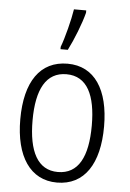

<svg xmlns="http://www.w3.org/2000/svg" viewBox="-56 -836 599 888"><g transform="rotate(5 243.5 -392.5)"><path d="M205 -606H239C265 -657 295 -733 308 -784V-795H251C244 -748 221 -658 205 -617ZM437 -267C437 -437 370 -542 244 -542C117 -542 48 -442 48 -267C48 -95 118 10 242 10C370 10 437 -95 437 -267ZM105 -267C105 -412 149 -493 243 -493C340 -493 380 -406 380 -267C380 -121 337 -39 242 -39C148 -39 105 -123 105 -267Z"/></g></svg>

Font: Noto Sans Display SemiCondensed Light
Style: Regular
Weight: 300
Width: 4
Designer: Monotype Design Team
Foundry: Monotype Imaging Inc.
Version: Version 1.900